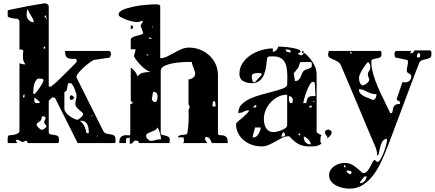

<svg xmlns="http://www.w3.org/2000/svg" viewBox="-20 -853 2613 1154"><path d="M600 -67Q607 -53 619.5 -50Q632 -47 644 -45.5Q656 -44 665 -39Q674 -34 674 -17Q674 -16 674.5 -12.5Q675 -9 674.5 -4.5Q674 0 672.5 3.5Q671 7 667 7H447L313 -260Q311 -265 308 -266Q305 -267 300 -267H293Q289 -264 281 -256Q273 -248 273 -247V-60Q273 -48 282.5 -46Q292 -44 303.5 -42.5Q315 -41 324.5 -37Q334 -33 334 -17Q334 -16 334.5 -12.5Q335 -9 334.5 -4.5Q334 0 332.5 3.5Q331 7 327 7H147L140 -7H133Q132 -6 126.5 -3Q121 0 120 0H113Q112 0 108 -2.5Q104 -5 100 -7Q96 -9 92 -11Q88 -13 87 -13Q85 -14 80.5 -12.5Q76 -11 75 -11Q75 -5 78.5 -2.5Q82 0 82 7H33Q26 7 26 -2Q26 -11 26 -13Q26 -21 26.5 -27.5Q27 -34 33 -40Q34 -40 44.5 -40.5Q55 -41 66.5 -43.5Q78 -46 87.5 -51.5Q97 -57 97 -67V-473Q99 -472 108 -469.5Q117 -467 120 -467Q121 -466 122 -466H127Q131 -466 133 -467Q119 -482 118 -505.5Q117 -529 120 -547Q118 -554 109.5 -555Q101 -556 97 -556V-727L87 -740Q84 -740 76 -740.5Q68 -741 59 -742.5Q50 -744 41 -746.5Q32 -749 27 -753L26 -770Q26 -773 26 -782.5Q26 -792 33 -793Q63 -799 89.5 -804.5Q116 -810 141.5 -815Q167 -820 192.5 -824Q218 -828 247 -833H250Q258 -833 265.5 -827.5Q273 -822 273 -813V-333H287Q287 -333 292 -337Q297 -341 303.5 -346.5Q310 -352 316.5 -357.5Q323 -363 327 -367Q333 -373 349.5 -389Q366 -405 384 -423Q402 -441 418 -457Q434 -473 440 -480Q441 -482 441 -487Q441 -500 430 -499.5Q419 -499 406 -499.5Q393 -500 382 -508Q371 -516 371 -547H640Q641 -547 643.5 -541.5Q646 -536 647 -533V-527Q646 -524 645.5 -520.5Q645 -517 643 -514Q641 -510 640 -507L547 -493Q541 -493 523.5 -480.5Q506 -468 487.5 -451.5Q469 -435 454.5 -418.5Q440 -402 440 -393V-387ZM183 -719Q183 -729 178 -739Q173 -749 167 -758.5Q161 -768 155 -778.5Q149 -789 147 -800Q142 -788 141 -781Q140 -774 140 -763Q140 -746 153 -732.5Q166 -719 183 -719ZM253 -747Q258 -747 258 -753.5Q258 -760 253 -760Q248 -760 248 -753.5Q248 -747 253 -747ZM260 -740Q263 -741 263 -743.5Q263 -746 260 -747Q257 -747 257 -743Q257 -739 260 -740ZM247 -560Q252 -560 252 -566.5Q252 -573 247 -573Q242 -573 242 -566.5Q242 -560 247 -560ZM241 -370Q241 -378 231 -379.5Q221 -381 216 -381Q205 -381 198 -372Q191 -363 187 -350.5Q183 -338 181.5 -325Q180 -312 180 -303Q180 -299 180 -293.5Q180 -288 187 -287Q192 -291 201 -302.5Q210 -314 219 -327Q228 -340 234.5 -352Q241 -364 241 -370ZM367 -200Q367 -189 376 -177Q385 -165 398 -155.5Q411 -146 424.5 -139.5Q438 -133 447 -133Q448 -133 453.5 -137Q459 -141 465 -146Q471 -151 475.5 -156Q480 -161 480 -163Q480 -172 472.5 -178.5Q465 -185 456.5 -192Q448 -199 440.5 -208Q433 -217 433 -230Q433 -243 436.5 -254Q440 -265 440 -277Q440 -283 436.5 -295.5Q433 -308 427.5 -321Q422 -334 415 -344Q408 -354 400 -354Q390 -354 388 -347Q386 -340 385 -331Q384 -322 381.5 -313Q379 -304 367 -300ZM127 -287Q121 -285 119.5 -278Q118 -271 118 -267H127ZM413 -280Q415 -279 420 -273.5Q425 -268 427 -267Q426 -264 421 -259Q416 -254 413 -253Q404 -251 401.5 -256Q399 -261 399 -266Q399 -271 401.5 -275.5Q404 -280 410 -280ZM187 -267 186 -253Q186 -242 189 -237.5Q192 -233 203 -233Q208 -233 213 -233.5Q218 -234 220 -240ZM533 -153Q536 -154 536 -156.5Q536 -159 533 -160Q530 -161 530 -157Q530 -153 533 -153ZM260 -93Q260 -95 253.5 -103.5Q247 -112 247 -113Q247 -114 246.5 -116Q246 -118 246 -120Q246 -127 250 -132Q254 -137 254 -143Q254 -150 249 -152Q244 -154 239 -154Q230 -154 231 -149.5Q232 -145 227 -133Q223 -124 211.5 -118Q200 -112 200 -103Q200 -100 203.5 -95Q207 -90 212 -85Q217 -80 222.5 -76.5Q228 -73 233 -73Q236 -73 240.5 -75.5Q245 -78 249.5 -81.5Q254 -85 257 -88Q260 -91 260 -93ZM514 -53Q514 -65 512.5 -78Q511 -91 506.5 -102Q502 -113 492.5 -120Q483 -127 467 -127H460Q478 -114 487.5 -94Q497 -74 500 -53ZM567 -40 560 -33H567Z M1253 7Q1246 -12 1239 -21Q1232 -30 1215 -30Q1215 -22 1213 -20.5Q1211 -19 1210.5 -18Q1210 -17 1213 -12.5Q1216 -8 1226 7H1080Q1088 -3 1086 -8.5Q1084 -14 1084 -27H1050Q1050 -36 1058 -38.5Q1066 -41 1076 -42Q1086 -43 1095 -44.5Q1104 -46 1106 -53Q1112 -88 1113.5 -123.5Q1115 -159 1113 -193L1120 -207V-213L1113 -227V-376Q1127 -376 1140 -385.5Q1153 -395 1153 -410Q1153 -417 1150 -426Q1147 -435 1143.5 -444.5Q1140 -454 1136.5 -463Q1133 -472 1133 -480L1116 -481Q1106 -481 1078 -479.5Q1050 -478 1021 -473Q992 -468 969 -457Q946 -446 946 -427V-53Q946 -45 954.5 -42.5Q963 -40 973 -38Q983 -36 991.5 -31Q1000 -26 1000 -13Q1000 -11 1000 -2Q1000 7 993 7H813Q815 -4 808.5 -6Q802 -8 796 -8Q788 -8 785.5 -5Q783 -2 780.5 1.5Q778 5 774 8Q770 11 760 11V-25Q742 -25 739.5 -21Q737 -17 737 7H697Q697 -22 707.5 -30.5Q718 -39 730 -40Q742 -41 752.5 -39.5Q763 -38 763 -47V-227L780 -233L766 -247V-447Q780 -437 791 -423.5Q802 -410 806 -393Q819 -412 843 -416.5Q867 -421 886 -420Q872 -424 857 -434.5Q842 -445 828.5 -458.5Q815 -472 803.5 -486.5Q792 -501 786 -513Q785 -516 786.5 -522Q788 -528 790 -535Q792 -542 793.5 -548Q795 -554 795 -557H766V-613Q766 -623 776.5 -628.5Q787 -634 800 -637.5Q813 -641 825 -644Q837 -647 840 -653V-660Q839 -661 837 -666Q835 -671 833 -676.5Q831 -682 829 -687Q827 -692 826 -693V-700Q828 -703 833 -713.5Q838 -724 840 -727H836Q828 -727 820 -723.5Q812 -720 803 -720Q795 -720 776.5 -724Q758 -728 739 -735Q720 -742 706 -750Q692 -758 693 -766Q693 -783 720 -794.5Q747 -806 784 -813.5Q821 -821 858 -824Q895 -827 915 -827Q921 -827 932 -825.5Q943 -824 943 -813V-503Q963 -503 983.5 -513Q1004 -523 1025.5 -535Q1047 -547 1069.5 -557Q1092 -567 1116 -567Q1151 -567 1182.5 -554.5Q1214 -542 1238 -520Q1262 -498 1276 -467.5Q1290 -437 1290 -400V-53Q1290 -41 1299 -41Q1308 -41 1319.5 -39.5Q1331 -38 1340 -29.5Q1349 -21 1349 7ZM780 -690Q780 -685 775.5 -681.5Q771 -678 766 -678V-700H773Q776 -699 780 -693ZM900 -693H893L900 -687ZM893 -620Q891 -625 887.5 -626Q884 -627 880 -627H873Q875 -621 878.5 -620.5Q882 -620 886 -620ZM873 -520Q872 -523 866 -527H860Q862 -521 866 -520ZM893 -253Q895 -251 900 -245.5Q905 -240 906 -240Q913 -238 917.5 -241.5Q922 -245 924 -251Q926 -257 926.5 -263Q927 -269 927 -272Q927 -283 923 -291.5Q919 -300 903 -300H900L893 -260ZM1276 -213Q1276 -216 1275 -226.5Q1274 -237 1273 -240Q1273 -241 1270.5 -243.5Q1268 -246 1266 -247Q1265 -246 1262.5 -243.5Q1260 -241 1260 -240Q1259 -237 1258 -226.5Q1257 -216 1257 -213ZM948 -16Q948 -30 941.5 -52.5Q935 -75 926 -87Q921 -75 908.5 -69Q896 -63 883.5 -58.5Q871 -54 863 -47.5Q855 -41 860 -27Q860 -25 868 -17.5Q876 -10 880 -7Q880 -6 883 -6Q899 -6 914 -11Q929 -16 948 -16Z M1883 -60Q1883 -58 1887 -55Q1891 -52 1896 -49Q1901 -46 1906 -43.5Q1911 -41 1913 -40Q1907 -34 1906.5 -27.5Q1906 -21 1906 -13Q1906 -9 1906 -2Q1906 5 1913 7Q1908 15 1898.5 19Q1889 23 1878.5 25Q1868 27 1857 27Q1846 27 1838 27Q1799 27 1772.5 12Q1746 -3 1720 -33Q1717 -34 1713 -34Q1695 -34 1676 -24.5Q1657 -15 1637 -3.5Q1617 8 1596 17.5Q1575 27 1553 27Q1524 27 1496.5 18Q1469 9 1447.5 -8Q1426 -25 1412.5 -50Q1399 -75 1399 -107Q1399 -111 1400 -113Q1402 -116 1414.5 -126.5Q1427 -137 1441 -149Q1455 -161 1466 -172.5Q1477 -184 1477 -190Q1458 -190 1446 -182.5Q1434 -175 1413 -173V-177Q1413 -206 1433 -226Q1453 -246 1483.5 -260Q1514 -274 1550.5 -284Q1587 -294 1619.5 -302.5Q1652 -311 1676 -319.5Q1700 -328 1706 -340L1707 -390Q1707 -413 1704.5 -435.5Q1702 -458 1693.5 -475.5Q1685 -493 1668 -503.5Q1651 -514 1623 -514Q1615 -514 1604 -514Q1593 -514 1586 -507Q1583 -482 1579.5 -455Q1576 -428 1567 -405.5Q1558 -383 1540.5 -368Q1523 -353 1492 -353Q1465 -353 1442 -365.5Q1419 -378 1419 -409Q1419 -446 1438.5 -474.5Q1458 -503 1487.5 -522.5Q1517 -542 1552.5 -552Q1588 -562 1620 -562V-542Q1631 -542 1640.5 -551.5Q1650 -561 1653 -573Q1655 -573 1676.5 -572Q1698 -571 1722.5 -567.5Q1747 -564 1767 -558Q1787 -552 1787 -543Q1787 -541 1786 -540Q1786 -539 1780 -536.5Q1774 -534 1773 -533Q1772 -533 1772 -530Q1772 -527 1773 -527Q1776 -525 1783.5 -522.5Q1791 -520 1793 -520Q1794 -520 1799.5 -526.5Q1805 -533 1806 -533Q1807 -534 1810 -534Q1812 -534 1813 -533Q1826 -521 1838.5 -507Q1851 -493 1861 -477Q1871 -461 1877 -443Q1883 -425 1883 -407ZM1728 -538Q1728 -552 1718 -554Q1708 -556 1697 -556Q1697 -544 1708 -541Q1719 -538 1728 -538ZM1800 -533Q1795 -533 1795 -540Q1795 -547 1800 -547Q1805 -547 1805 -540Q1805 -533 1800 -533ZM1753 -367Q1754 -366 1756 -366Q1767 -366 1774 -372.5Q1781 -379 1785.5 -387.5Q1790 -396 1793 -405Q1796 -414 1800 -420Q1805 -429 1814 -432.5Q1823 -436 1832 -439Q1841 -442 1847.5 -445.5Q1854 -449 1854 -458Q1854 -460 1854 -470Q1854 -480 1846 -480H1786Q1784 -478 1783 -475Q1782 -473 1781 -471Q1780 -469 1780 -467Q1779 -465 1776.5 -456.5Q1774 -448 1773 -447Q1772 -445 1768 -440.5Q1764 -436 1759.5 -430Q1755 -424 1751 -419Q1747 -414 1746 -413V-407ZM1553 -403Q1553 -413 1544.5 -413.5Q1536 -414 1530 -414Q1520 -414 1506.5 -411Q1493 -408 1493 -393Q1493 -389 1495.5 -376.5Q1498 -364 1500 -360Q1502 -359 1506 -359H1511Q1512 -359 1513 -360Q1513 -360 1519.5 -367Q1526 -374 1533.5 -382Q1541 -390 1547 -396.5Q1553 -403 1553 -403ZM1820 -233Q1824 -249 1827 -257.5Q1830 -266 1836 -270Q1842 -274 1851 -275Q1860 -276 1876 -276Q1876 -280 1875.5 -289Q1875 -298 1874.5 -308Q1874 -318 1873.5 -327Q1873 -336 1873 -340Q1872 -353 1870.5 -357Q1869 -361 1861 -361Q1851 -361 1841 -343Q1831 -325 1822.5 -302.5Q1814 -280 1808.5 -259.5Q1803 -239 1803 -233ZM1706 -284Q1677 -284 1652 -271.5Q1627 -259 1607.5 -238.5Q1588 -218 1577 -191.5Q1566 -165 1566 -138Q1566 -123 1569 -109Q1572 -95 1578.5 -84Q1585 -73 1596.5 -66Q1608 -59 1626 -59Q1632 -59 1645.5 -62Q1659 -65 1672.5 -70.5Q1686 -76 1696 -83.5Q1706 -91 1706 -100ZM1740 -251Q1740 -261 1734 -268Q1728 -275 1717 -275Q1717 -275 1716.5 -268Q1716 -261 1716.5 -253.5Q1717 -246 1720 -239.5Q1723 -233 1730 -233Q1737 -233 1738.5 -239Q1740 -245 1740 -251ZM1866 -240Q1869 -241 1869 -243.5Q1869 -246 1866 -247Q1863 -247 1863 -243Q1863 -239 1866 -240ZM1520 -222Q1513 -222 1507.5 -216Q1502 -210 1500 -207H1520ZM1853 -220Q1849 -219 1843 -216Q1837 -213 1837 -207H1853ZM1513 -87Q1511 -74 1505 -57Q1499 -40 1499 -27H1506Q1514 -27 1521.5 -33.5Q1529 -40 1534.5 -49.5Q1540 -59 1543.5 -69Q1547 -79 1547 -87ZM1973 -57Q1973 -46 1963 -35.5Q1953 -25 1946 -20Q1949 -26 1947.5 -30Q1946 -34 1942.5 -38.5Q1939 -43 1936 -47Q1933 -51 1933 -57Q1933 -65 1939.5 -69.5Q1946 -74 1953 -74Q1960 -74 1966.5 -69.5Q1973 -65 1973 -57ZM1693 -47 1686 -60Q1672 -49 1672 -31Q1678 -31 1685.5 -33Q1693 -35 1693 -43ZM1780 -53 1773 -47Q1775 -42 1780 -40H1786ZM1806 -27Q1806 -7 1818 4Q1830 15 1848 15Q1848 1 1834 -14Q1820 -29 1806 -33Z M2565 -550Q2568 -550 2570 -546.5Q2572 -543 2572.5 -539Q2573 -535 2573 -531Q2573 -527 2573 -527Q2573 -510 2563.5 -505Q2554 -500 2541.5 -497.5Q2529 -495 2517 -491.5Q2505 -488 2499 -473Q2491 -454 2476 -414Q2461 -374 2442 -323.5Q2423 -273 2402 -217Q2381 -161 2362 -110.5Q2343 -60 2328 -19.5Q2313 21 2305 40Q2291 76 2271.5 118.5Q2252 161 2225.5 197Q2199 233 2163 257Q2127 281 2080 281Q2063 281 2041.5 276.5Q2020 272 2001.5 262.5Q1983 253 1970.5 237.5Q1958 222 1958 200Q1958 182 1967 168Q1976 154 1989.5 145Q2003 136 2020 131Q2037 126 2052 126Q2084 126 2111 146Q2138 166 2159 187H2165Q2178 187 2186.5 177Q2195 167 2202.5 153.5Q2210 140 2216.5 126.5Q2223 113 2232 107L2245 120H2249Q2258 120 2268 102.5Q2278 85 2286.5 62.5Q2295 40 2300.5 19Q2306 -2 2306 -10Q2306 -17 2305 -20Q2285 -16 2276.5 0.5Q2268 17 2264 35Q2260 53 2257.5 67.5Q2255 82 2247 82Q2247 54 2234.5 25.5Q2222 -3 2212 -27Q2205 -43 2191 -76Q2177 -109 2159.5 -151.5Q2142 -194 2122.5 -240Q2103 -286 2085 -328.5Q2067 -371 2053 -404Q2039 -437 2032 -453Q2026 -472 2012.5 -480.5Q1999 -489 1985.5 -494.5Q1972 -500 1962 -506Q1952 -512 1952 -527Q1952 -531 1954.5 -539Q1957 -547 1959 -547H2265Q2272 -547 2272.5 -538Q2273 -529 2273 -527Q2273 -512 2263.5 -507.5Q2254 -503 2242.5 -501.5Q2231 -500 2221.5 -497Q2212 -494 2212 -484Q2212 -447 2223 -408.5Q2234 -370 2250.5 -331.5Q2267 -293 2285.5 -256.5Q2304 -220 2319 -187Q2320 -184 2322.5 -179Q2325 -174 2325 -173H2329Q2338 -173 2339 -181.5Q2340 -190 2342 -200.5Q2344 -211 2352 -219.5Q2360 -228 2384 -228Q2384 -237 2383.5 -240Q2383 -243 2380.5 -244.5Q2378 -246 2374.5 -247Q2371 -248 2365 -253V-260L2399 -360Q2418 -354 2435 -363Q2452 -372 2452 -394Q2452 -401 2448 -404.5Q2444 -408 2438.5 -411Q2433 -414 2429 -417.5Q2425 -421 2425 -429Q2425 -442 2428.5 -454.5Q2432 -467 2432 -481Q2432 -484 2431.5 -487.5Q2431 -491 2425 -493L2359 -507Q2354 -508 2352.5 -515.5Q2351 -523 2351 -527Q2351 -533 2353.5 -540Q2356 -547 2365 -547H2452L2445 -533H2452Q2460 -533 2464 -538.5Q2468 -544 2472 -550ZM2092 -540H2084Q2084 -532 2092 -527ZM2506 -520Q2506 -525 2503.5 -529.5Q2501 -534 2495 -534Q2492 -534 2492 -533Q2490 -531 2487.5 -523.5Q2485 -516 2485 -513Q2485 -512 2487.5 -509.5Q2490 -507 2492 -507Q2501 -507 2503.5 -510.5Q2506 -514 2506 -520ZM2206 -450Q2206 -458 2203 -466.5Q2200 -475 2192 -480Q2187 -477 2178 -465Q2169 -453 2160 -438.5Q2151 -424 2144.5 -409.5Q2138 -395 2138 -388Q2138 -382 2138.5 -374.5Q2139 -367 2141.5 -360Q2144 -353 2148 -347Q2152 -341 2159 -340Q2163 -339 2170 -342.5Q2177 -346 2183.5 -351Q2190 -356 2194.5 -362Q2199 -368 2199 -373Q2199 -382 2195 -388.5Q2191 -395 2191 -404Q2191 -417 2198.5 -426.5Q2206 -436 2206 -450ZM2222 -253Q2234 -253 2238.5 -266Q2243 -279 2243 -287Q2224 -287 2210.5 -291.5Q2197 -296 2186 -302Q2175 -308 2163.5 -312.5Q2152 -317 2137 -317Q2137 -302 2145 -292.5Q2153 -283 2165.5 -276Q2178 -269 2192.5 -264Q2207 -259 2219 -253ZM2052 153Q2057 153 2057 146.5Q2057 140 2052 140Q2047 140 2047 146.5Q2047 153 2052 153ZM2093 183Q2093 179 2089.5 176.5Q2086 174 2081 173Q2076 172 2071 172Q2066 172 2063 172Q2063 179 2068 184Q2073 189 2079 193Q2079 194 2082 194Q2085 194 2085 193Q2091 191 2092 187Q2093 186 2093 183ZM2172 207Q2172 207 2168.5 210.5Q2165 214 2160.5 219.5Q2156 225 2152 230.5Q2148 236 2145 240L2143 248Q2160 248 2171.5 235.5Q2183 223 2183 207Z"/></svg>

Font: Genkaimincho
Style: Regular
Weight: 800
Designer: Dr. Ken Lunde (project architect, glyph set definition & overall production); Masataka HATTORI \u670D \u90E8 \u6B63 \u8C
Foundry: Adobe Systems Incorporated
Version: Version 1.00